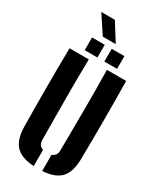

<svg xmlns="http://www.w3.org/2000/svg" viewBox="-274 -1203 1075 1295"><g transform="rotate(30 263.5 -555.0)"><path d="M43 -191Q38.5 -495.5 43 -800H193Q190 -649.5 190.8 -486.8Q191.5 -324 193 -173Q193 -130 231 -117V9Q132 3 88.2 -44Q44.5 -91 43 -191ZM297 9V-117Q334 -130 334 -173Q335.5 -324 336.2 -486.8Q337 -649.5 334 -800H484Q488.5 -495.5 484 -191Q482.5 -91 439 -44Q395.5 3 297 9ZM291 -840V-939H390V-840ZM138 -840V-939H237V-840ZM198 -980 106 -1119H212L299 -980Z"/></g></svg>

Font: Big Shoulders Stencil Text Black
Style: Regular
Weight: 900
Designer: Patric King
Foundry: XO Type Co
Version: Version 1.000